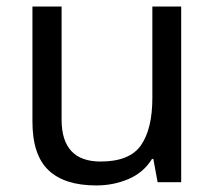

<svg xmlns="http://www.w3.org/2000/svg" viewBox="-20 -556 658 586"><path d="M533 -536V0H461L448 -71H444Q418 -29 372 -9.5Q326 10 274 10Q177 10 128 -36.5Q79 -83 79 -185V-536H168V-191Q168 -63 287 -63Q376 -63 410.5 -113Q445 -163 445 -257V-536Z"/></svg>

Font: Noto Sans Old Turkic
Style: Regular
Weight: 400
Designer: Monotype Design Team
Foundry: Monotype Imaging Inc.
Version: Version 2.003; ttfautohint (v1.8.4.7-5d5b)